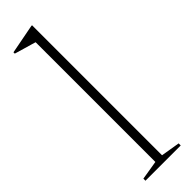

<svg xmlns="http://www.w3.org/2000/svg" viewBox="-247 -716 720 720"><g transform="rotate(-45 112.5 -356.5)"><path d="M130.5 -23.5 206 -11V0H19V-11L95 -23.5V-658.5Q88.5 -660.5 75.8 -664.2Q63 -668 46 -672.8Q29 -677.5 9.5 -683.5V-690.5L126.5 -713H130.5V-657.5Z"/></g></svg>

Font: Newsreader 24pt ExtraLight
Style: Regular
Weight: 250
Designer: Hugues Gentile
Foundry: Production Type
Version: Version 1.003